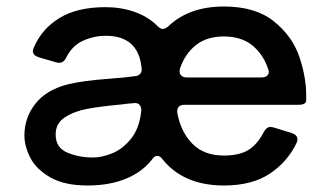

<svg xmlns="http://www.w3.org/2000/svg" viewBox="-20 -557 1003 590"><path d="M897 -235H547Q535 -235 529 -228.5Q523 -222 525 -209Q536 -151 571.5 -115Q607 -79 668 -79Q715 -79 743 -96Q771 -113 791 -152Q799 -167 812 -167Q814 -167 822 -165L877 -148Q894 -142 894 -129Q894 -123 891 -117Q863 -59 808.5 -23Q754 13 668 13Q544 13 479 -68Q472 -78 463 -78Q455 -78 448 -68Q418 -29 367.5 -8Q317 13 249 13Q178 13 134.5 -12Q91 -37 73 -72.5Q55 -108 55 -141Q55 -195 88.5 -238Q122 -281 189 -298Q234 -309 315 -315Q369 -319 395 -323Q406 -324 411.5 -331Q417 -338 415 -349Q405 -447 305 -447Q269 -447 235.5 -432Q202 -417 184 -381Q176 -364 162 -364Q157 -364 154 -365L99 -381Q81 -387 81 -400Q81 -405 84 -411Q108 -468 162.5 -501.5Q217 -535 304 -535Q352 -535 393.5 -520.5Q435 -506 464 -477Q473 -468 480 -468Q487 -468 497 -476Q561 -537 668 -537Q765 -537 821.5 -491.5Q878 -446 899.5 -383.5Q921 -321 921 -262V-249Q921 -235 897 -235ZM533 -346Q532 -343 532 -337Q532 -329 538 -324Q544 -319 554 -319H783Q796 -319 802 -325.5Q808 -332 805 -342Q790 -389 756 -417Q722 -445 668 -445Q615 -445 581.5 -418Q548 -391 533 -346ZM414 -215Q415 -228 408.5 -235Q402 -242 390 -240Q366 -238 353 -236Q288 -230 248 -222.5Q208 -215 179.5 -196.5Q151 -178 151 -144Q151 -103 187 -88Q223 -73 266 -73Q293 -73 325 -86Q357 -99 382.5 -130.5Q408 -162 414 -215Z"/></svg>

Font: Shippori Gothic B2 Bold
Style: Regular
Weight: 700
Designer: FONTDASU
Foundry: FONTDASU / Google Inc. / but / Adobe
Version: Version 1.130